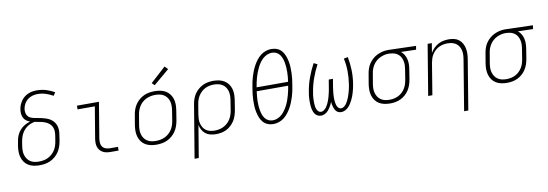

<svg xmlns="http://www.w3.org/2000/svg" viewBox="-66 -1241 5539 1941"><g transform="rotate(-10 2703.0 -270.5)"><path d="M249 8Q219 8 189.5 2Q160 -4 136 -18.5Q112 -33 95.5 -56Q79 -79 71 -107Q63 -135 63 -165Q63 -195 68 -226L76 -270Q80 -299 92 -327.5Q104 -356 125 -380Q146 -404 173.5 -420Q201 -436 231 -444Q210 -451 192.5 -464Q175 -477 165.5 -496.5Q156 -516 154 -538.5Q152 -561 156 -584Q159 -606 168 -627.5Q177 -649 190.5 -668.5Q204 -688 223 -703Q242 -718 263.5 -727Q285 -736 307.5 -739.5Q330 -743 352 -743Q402 -743 447.5 -729Q493 -715 532 -692L511 -659Q476 -679 436.5 -692Q397 -705 354 -705Q328 -705 301.5 -698Q275 -691 252.5 -674Q230 -657 216 -632Q202 -607 198 -581Q195 -562 198 -542.5Q201 -523 211.5 -508Q222 -493 239 -485Q256 -477 275 -473Q294 -469 313 -466Q332 -463 350.5 -458.5Q369 -454 387.5 -448.5Q406 -443 422.5 -435Q439 -427 453.5 -415Q468 -403 478.5 -388Q489 -373 495 -355Q501 -337 502.5 -318Q504 -299 501.5 -279Q499 -259 496 -239L489 -194Q484 -167 474.5 -140Q465 -113 448.5 -88.5Q432 -64 409 -44.5Q386 -25 359.5 -13Q333 -1 305 3.5Q277 8 249 8ZM249 -30Q272 -30 295.5 -34Q319 -38 341 -48.5Q363 -59 382 -75.5Q401 -92 414.5 -112.5Q428 -133 435.5 -155.5Q443 -178 447 -201L454 -245Q459 -272 459.5 -298.5Q460 -325 449.5 -348Q439 -371 419.5 -386.5Q400 -402 376 -410.5Q352 -419 326.5 -423.5Q301 -428 275 -433Q256 -430 236.5 -422.5Q217 -415 199.5 -403Q182 -391 167.5 -375Q153 -359 143 -340.5Q133 -322 127 -303Q121 -284 117 -264L110 -219Q106 -195 105.5 -171Q105 -147 111 -125Q117 -103 129.5 -84Q142 -65 160.5 -52.5Q179 -40 202 -35Q225 -30 249 -30Z M980 0Q959 0 938.5 -3.5Q918 -7 900.5 -16.5Q883 -26 870.5 -41Q858 -56 851.5 -75Q845 -94 845 -115.5Q845 -137 848 -158L902 -482H725V-520H951L890 -152Q887 -129 889 -107Q891 -85 903.5 -68.5Q916 -52 937 -45Q958 -38 980 -38H1061V0Z M1450 8Q1450 8 1450 8Q1450 8 1450 8H1449Q1419 8 1390 2Q1361 -4 1336.5 -18.5Q1312 -33 1295.5 -56Q1279 -79 1271 -107Q1263 -135 1263 -165Q1263 -195 1268 -226L1285 -326Q1289 -353 1298.5 -380Q1308 -407 1324.5 -431.5Q1341 -456 1364 -475.5Q1387 -495 1413.5 -507Q1440 -519 1468 -523.5Q1496 -528 1524 -528Q1524 -528 1524 -528Q1524 -528 1524 -528Q1554 -528 1583.5 -522Q1613 -516 1637 -501.5Q1661 -487 1678 -464Q1695 -441 1703 -413Q1711 -385 1710.5 -355Q1710 -325 1705 -294L1689 -194Q1684 -167 1674.5 -140Q1665 -113 1648.5 -88.5Q1632 -64 1609 -44.5Q1586 -25 1559.5 -13Q1533 -1 1505 3.5Q1477 8 1450 8ZM1450 -30Q1473 -30 1496.5 -34.5Q1520 -39 1541.5 -49Q1563 -59 1582 -75.5Q1601 -92 1614.5 -112.5Q1628 -133 1635.5 -155.5Q1643 -178 1647 -201L1663 -301Q1667 -325 1667.5 -349Q1668 -373 1662.5 -395.5Q1657 -418 1644 -436.5Q1631 -455 1612.5 -467.5Q1594 -480 1570.5 -485Q1547 -490 1523 -490Q1500 -490 1477 -485.5Q1454 -481 1432 -471Q1410 -461 1391 -444.5Q1372 -428 1359 -407.5Q1346 -387 1338 -364.5Q1330 -342 1327 -319L1310 -219Q1306 -195 1305.5 -171Q1305 -147 1311 -124.5Q1317 -102 1329.5 -83.5Q1342 -65 1361 -52.5Q1380 -40 1403 -35Q1426 -30 1450 -30ZM1535 -587 1509 -613 1666 -756 1697 -724Z M1803 215 1893 -326Q1897 -353 1906 -379.5Q1915 -406 1930.5 -430Q1946 -454 1968.5 -473.5Q1991 -493 2016.5 -505.5Q2042 -518 2069.5 -523Q2097 -528 2124 -528Q2155 -528 2184 -522Q2213 -516 2237 -501.5Q2261 -487 2278 -464Q2295 -441 2303 -413Q2311 -385 2310.5 -355Q2310 -325 2305 -294L2289 -194Q2284 -168 2275.5 -141.5Q2267 -115 2251.5 -91Q2236 -67 2214.5 -47Q2193 -27 2167.5 -14.5Q2142 -2 2114.5 3Q2087 8 2061 8Q2031 8 2003 1Q1975 -6 1954 -22.5Q1933 -39 1919.5 -63.5Q1906 -88 1901 -115L1846 215ZM2053 -30Q2076 -30 2099 -34.5Q2122 -39 2143.5 -49.5Q2165 -60 2183.5 -76.5Q2202 -93 2215 -113.5Q2228 -134 2235.5 -156Q2243 -178 2247 -201L2263 -301Q2267 -325 2267.5 -349Q2268 -373 2262.5 -395Q2257 -417 2244.5 -436Q2232 -455 2213 -467.5Q2194 -480 2171 -485Q2148 -490 2124 -490Q2102 -490 2079 -485.5Q2056 -481 2035 -470.5Q2014 -460 1996 -443Q1978 -426 1965.5 -406Q1953 -386 1945.5 -364Q1938 -342 1935 -319L1919 -223Q1915 -199 1914 -175Q1913 -151 1918.5 -128.5Q1924 -106 1935.5 -86.5Q1947 -67 1965 -54Q1983 -41 2006 -35.5Q2029 -30 2053 -30Z M2650 8Q2618 8 2590.5 -3.5Q2563 -15 2544 -37.5Q2525 -60 2514.5 -87.5Q2504 -115 2498 -144.5Q2492 -174 2490.5 -204.5Q2489 -235 2490 -266Q2491 -297 2494.5 -328.5Q2498 -360 2504 -391Q2508 -420 2514 -448Q2520 -476 2528.5 -503.5Q2537 -531 2548 -558.5Q2559 -586 2573.5 -612Q2588 -638 2607 -662.5Q2626 -687 2650 -705.5Q2674 -724 2702.5 -733.5Q2731 -743 2759 -743Q2791 -743 2819 -731.5Q2847 -720 2865.5 -697.5Q2884 -675 2894.5 -647.5Q2905 -620 2911 -590.5Q2917 -561 2918.5 -530.5Q2920 -500 2919 -469Q2918 -438 2914.5 -406.5Q2911 -375 2905 -344Q2901 -315 2895 -287Q2889 -259 2880.5 -231.5Q2872 -204 2861 -176.5Q2850 -149 2835.5 -123Q2821 -97 2802 -72.5Q2783 -48 2759 -29.5Q2735 -11 2706.5 -1.5Q2678 8 2650 8ZM2546 -387H2869Q2873 -411 2875 -435.5Q2877 -460 2877.5 -484.5Q2878 -509 2876.5 -533Q2875 -557 2871 -580Q2867 -603 2859.5 -625Q2852 -647 2838.5 -665.5Q2825 -684 2804 -694.5Q2783 -705 2758 -705Q2734 -705 2709 -694.5Q2684 -684 2664.5 -666Q2645 -648 2630 -626Q2615 -604 2603.5 -580.5Q2592 -557 2583 -533Q2574 -509 2567 -484.5Q2560 -460 2555 -435.5Q2550 -411 2546 -387ZM2651 -30Q2676 -30 2700.5 -40.5Q2725 -51 2744.5 -69Q2764 -87 2779 -109Q2794 -131 2806 -154.5Q2818 -178 2826.5 -202Q2835 -226 2842 -250.5Q2849 -275 2854 -299.5Q2859 -324 2863 -348H2540Q2537 -324 2534.5 -299.5Q2532 -275 2531.5 -250.5Q2531 -226 2532.5 -202Q2534 -178 2538 -155Q2542 -132 2549.5 -110Q2557 -88 2570.5 -69.5Q2584 -51 2605 -40.5Q2626 -30 2651 -30Z M3346 8Q3332 8 3319 3Q3306 -2 3297 -11.5Q3288 -21 3282 -33Q3276 -45 3272 -58Q3268 -71 3265.5 -84.5Q3263 -98 3262 -112Q3257 -98 3250 -84.5Q3243 -71 3235 -58Q3227 -45 3217 -33Q3207 -21 3194.5 -11.5Q3182 -2 3167.5 3Q3153 8 3139 8Q3119 8 3102.5 -1Q3086 -10 3076 -25Q3066 -40 3060.5 -58Q3055 -76 3052.5 -94.5Q3050 -113 3049.5 -132Q3049 -151 3049.5 -170.5Q3050 -190 3052 -209.5Q3054 -229 3058 -249Q3069 -320 3094.5 -390.5Q3120 -461 3156 -528L3193 -510Q3159 -446 3135 -378.5Q3111 -311 3100 -243Q3097 -228 3095 -212.5Q3093 -197 3092 -181.5Q3091 -166 3091 -151Q3091 -136 3091.5 -121Q3092 -106 3094.5 -91.5Q3097 -77 3103 -63.5Q3109 -50 3119.5 -40Q3130 -30 3146 -30Q3146 -30 3146 -30Q3146 -30 3146 -30Q3162 -30 3177 -41.5Q3192 -53 3202 -67.5Q3212 -82 3219.5 -97.5Q3227 -113 3233 -129Q3239 -145 3243.5 -161.5Q3248 -178 3252 -194.5Q3256 -211 3259.5 -227.5Q3263 -244 3265 -260L3278 -338H3321L3308 -260Q3306 -244 3303.5 -227.5Q3301 -211 3299.5 -194.5Q3298 -178 3297.5 -162Q3297 -146 3297.5 -129.5Q3298 -113 3300.5 -97.5Q3303 -82 3308 -67.5Q3313 -53 3324 -41.5Q3335 -30 3352 -30Q3352 -30 3352 -30Q3352 -30 3352 -30Q3368 -30 3382.5 -41Q3397 -52 3406.5 -66Q3416 -80 3423.5 -95.5Q3431 -111 3437 -126.5Q3443 -142 3448 -158Q3453 -174 3457 -190Q3461 -206 3464.5 -222Q3468 -238 3470 -254Q3481 -322 3480 -389.5Q3479 -457 3465 -520L3507 -528Q3520 -461 3522 -390.5Q3524 -320 3512 -249Q3509 -229 3504.5 -209.5Q3500 -190 3494.5 -170.5Q3489 -151 3482 -132Q3475 -113 3466 -94.5Q3457 -76 3445.5 -58Q3434 -40 3419 -25Q3404 -10 3385 -1Q3366 8 3346 8Z M3849 8Q3819 8 3789.5 2Q3760 -4 3736 -18.5Q3712 -33 3695.5 -56Q3679 -79 3671 -107Q3663 -135 3663 -165Q3663 -195 3668 -226L3685 -326Q3689 -352 3698 -378.5Q3707 -405 3723 -428.5Q3739 -452 3761.5 -471.5Q3784 -491 3809.5 -503Q3835 -515 3862 -521.5Q3889 -528 3916 -528Q3920 -528 3923.5 -528Q3927 -528 3931 -528L4206 -520L4200 -482L4045 -486Q4065 -471 4078 -449Q4091 -427 4097 -401.5Q4103 -376 4102.5 -349Q4102 -322 4097 -294L4081 -194Q4076 -167 4067 -140.5Q4058 -114 4042.5 -90Q4027 -66 4005 -46.5Q3983 -27 3957 -14.5Q3931 -2 3903.5 3Q3876 8 3849 8ZM3849 -30Q3872 -30 3894.5 -34.5Q3917 -39 3938.5 -49.5Q3960 -60 3978 -77Q3996 -94 4008.5 -114Q4021 -134 4028 -156Q4035 -178 4039 -201L4055 -301Q4059 -323 4060 -345.5Q4061 -368 4056.5 -389Q4052 -410 4042.5 -428.5Q4033 -447 4017 -460.5Q4001 -474 3980.5 -481Q3960 -488 3938 -489L3925 -490Q3922 -490 3919 -490Q3916 -490 3913 -490Q3891 -490 3869 -484Q3847 -478 3826 -467.5Q3805 -457 3787.5 -440.5Q3770 -424 3757.5 -404.5Q3745 -385 3737.5 -363Q3730 -341 3727 -319L3710 -219Q3706 -195 3705.5 -171Q3705 -147 3711 -125Q3717 -103 3729.5 -84Q3742 -65 3760.5 -52.5Q3779 -40 3802 -35Q3825 -30 3849 -30Z M4570 215 4655 -301Q4659 -324 4660 -347.5Q4661 -371 4656 -393.5Q4651 -416 4639.5 -435Q4628 -454 4610 -466.5Q4592 -479 4569.5 -484.5Q4547 -490 4523 -490Q4501 -490 4478.5 -485.5Q4456 -481 4435 -471Q4414 -461 4396.5 -444.5Q4379 -428 4366 -408.5Q4353 -389 4346 -367Q4339 -345 4335 -323L4282 0H4239L4325 -520H4368L4352 -422Q4366 -447 4387 -468Q4408 -489 4433.5 -503Q4459 -517 4487 -522.5Q4515 -528 4542 -528Q4571 -528 4598 -521.5Q4625 -515 4646 -498.5Q4667 -482 4680 -458Q4693 -434 4698.5 -407Q4704 -380 4703 -351.5Q4702 -323 4697 -294L4613 215Z M5049 8Q5019 8 4989.5 2Q4960 -4 4936 -18.5Q4912 -33 4895.5 -56Q4879 -79 4871 -107Q4863 -135 4863 -165Q4863 -195 4868 -226L4885 -326Q4889 -352 4898 -378.5Q4907 -405 4923 -428.5Q4939 -452 4961.5 -471.5Q4984 -491 5009.5 -503Q5035 -515 5062 -521.5Q5089 -528 5116 -528Q5120 -528 5123.5 -528Q5127 -528 5131 -528L5406 -520L5400 -482L5245 -486Q5265 -471 5278 -449Q5291 -427 5297 -401.5Q5303 -376 5302.5 -349Q5302 -322 5297 -294L5281 -194Q5276 -167 5267 -140.5Q5258 -114 5242.5 -90Q5227 -66 5205 -46.5Q5183 -27 5157 -14.5Q5131 -2 5103.5 3Q5076 8 5049 8ZM5049 -30Q5072 -30 5094.5 -34.5Q5117 -39 5138.5 -49.5Q5160 -60 5178 -77Q5196 -94 5208.5 -114Q5221 -134 5228 -156Q5235 -178 5239 -201L5255 -301Q5259 -323 5260 -345.5Q5261 -368 5256.5 -389Q5252 -410 5242.5 -428.5Q5233 -447 5217 -460.5Q5201 -474 5180.5 -481Q5160 -488 5138 -489L5125 -490Q5122 -490 5119 -490Q5116 -490 5113 -490Q5091 -490 5069 -484Q5047 -478 5026 -467.5Q5005 -457 4987.5 -440.5Q4970 -424 4957.5 -404.5Q4945 -385 4937.5 -363Q4930 -341 4927 -319L4910 -219Q4906 -195 4905.5 -171Q4905 -147 4911 -125Q4917 -103 4929.5 -84Q4942 -65 4960.5 -52.5Q4979 -40 5002 -35Q5025 -30 5049 -30Z"/></g></svg>

Font: Iosevka SS04 XLt Ex Obl
Style: Regular
Weight: 200
Width: 7
Italic angle: -9°
Monospace: yes
Designer: Belleve Invis
Foundry: Belleve Invis
Version: Version 19.0.0; ttfautohint (v1.8.4)